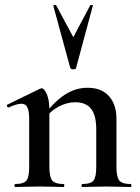

<svg xmlns="http://www.w3.org/2000/svg" viewBox="-20 -750 563 770"><path d="M310 0Q307 0 307 -6Q307 -12 310 -12Q344 -12 355 -26Q366 -40 366 -81V-231Q366 -287 345.5 -313.5Q325 -340 281 -340Q249 -340 215.5 -322.5Q182 -305 160 -274L155 -286Q194 -339 237.5 -368.5Q281 -398 331 -398Q387 -398 417 -364.5Q447 -331 447 -274V-81Q447 -40 458.5 -26Q470 -12 504 -12Q507 -12 507 -6Q507 0 504 0Q485 0 460 -1Q435 -2 407 -2Q380 -2 354.5 -1Q329 0 310 0ZM41 0Q38 0 38 -6Q38 -12 41 -12Q75 -12 86 -26Q97 -40 97 -81V-272Q97 -304 90 -319Q83 -334 65 -334Q56 -334 43 -330Q30 -326 15 -319Q11 -318 8.5 -323.5Q6 -329 9 -330L140 -394Q145 -396 147 -396Q157 -396 167.5 -373Q178 -350 178 -306V-81Q178 -40 189.5 -26Q201 -12 235 -12Q238 -12 238 -6Q238 0 235 0Q216 0 191 -1Q166 -2 138 -2Q111 -2 85.5 -1Q60 0 41 0ZM194 -726Q193 -729 198.5 -730Q204 -731 205 -729L274 -601L342 -729Q344 -731 349 -730Q354 -729 352 -726L285 -477Q284 -472 274 -472Q264 -472 262 -477Z"/></svg>

Font: Cormorant SemiBold
Style: Regular
Weight: 600
Designer: Christian Thalmann (Catharsis Fonts)
Foundry: Catharsis Fonts
Version: Version 4.000